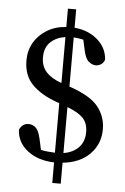

<svg xmlns="http://www.w3.org/2000/svg" viewBox="-58 -792 617 949"><g transform="rotate(5 250.0 -317.5)"><path d="M238 115V13Q159 11 106.5 -29Q54 -69 51 -133Q65 -165 97 -165Q116 -165 131.5 -151.5Q147 -138 156 -98L168 -43Q186 -39 204 -37.5Q222 -36 238 -35V-281L226 -285Q147 -313 102.5 -358Q58 -403 58 -478Q58 -527 81 -566.5Q104 -606 145.5 -631Q187 -656 240 -659V-750H281V-659Q349 -653 395 -613.5Q441 -574 445 -515Q440 -499 427.5 -491Q415 -483 401 -483Q384 -483 367 -496.5Q350 -510 341 -550L329 -604Q316 -607 304 -608.5Q292 -610 281 -611V-367L287 -365Q388 -330 426 -281.5Q464 -233 464 -171Q464 -98 415 -48Q366 2 280 11V115ZM383 -150Q383 -194 358.5 -219.5Q334 -245 280 -265V-37Q328 -45 355.5 -74Q383 -103 383 -150ZM138 -500Q138 -455 164.5 -426.5Q191 -398 240 -381V-609Q196 -603 167 -576Q138 -549 138 -500Z"/></g></svg>

Font: Source Serif 4
Style: Regular
Weight: 400
Designer: Frank Grießhammer
Foundry: Adobe
Version: Version 4.005;hotconv 1.1.0;makeotfexe 2.6.0